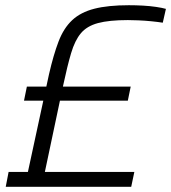

<svg xmlns="http://www.w3.org/2000/svg" viewBox="-20 -716 656 736"><path d="M2 0 13 -57H87L168 -432Q185 -506 204.5 -557Q224 -608 256.5 -638.5Q289 -669 341.5 -682.5Q394 -696 474 -696Q501 -696 528 -694.5Q555 -693 578.5 -689.5Q602 -686 616 -682L604 -629Q585 -632 560 -634.5Q535 -637 510.5 -638Q486 -639 470 -639Q398 -639 355.5 -627.5Q313 -616 290 -588.5Q267 -561 252.5 -512Q238 -463 222 -388L152 -57H495L483 0ZM72 -330 83 -384H481L470 -330Z"/></svg>

Font: Saira Thin Light
Style: Italic
Weight: 300
Italic angle: -12°
Version: Version 1.101